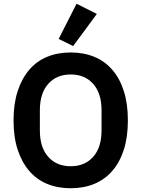

<svg xmlns="http://www.w3.org/2000/svg" viewBox="-20 -989 752 1021"><path d="M356 12Q287 12 231 -11Q175 -34 135.5 -80Q96 -126 74 -193Q52 -260 52 -349Q52 -437 74 -504.5Q96 -572 135.5 -618Q175 -664 231 -687Q287 -710 356 -710Q425 -710 481 -687Q537 -664 577 -618Q617 -572 638.5 -504.5Q660 -437 660 -349Q660 -260 638.5 -193Q617 -126 577 -80Q537 -34 481 -11Q425 12 356 12ZM356 -105Q431 -105 475.5 -155Q520 -205 520 -295V-403Q520 -493 475.5 -543Q431 -593 356 -593Q281 -593 236.5 -543Q192 -493 192 -403V-295Q192 -205 236.5 -155Q281 -105 356 -105ZM369 -744 292 -782 387 -969 495 -915Z"/></svg>

Font: IBM Plex Sans SmBld
Style: Regular
Weight: 600
Designer: Mike Abbink, Paul van der Laan, Pieter van Rosmalen
Foundry: Bold Monday
Version: Version 3.005